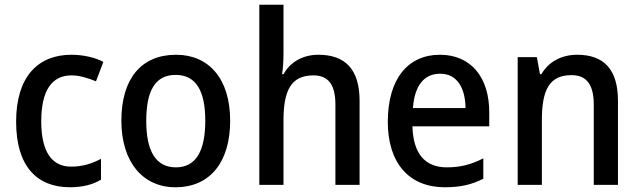

<svg xmlns="http://www.w3.org/2000/svg" viewBox="-20 -780 2698 810"><path d="M275 10C328 10 371 -1 406 -22V-110C369 -90 328 -77 280 -77C197 -77 154 -142 154 -268C154 -396 197 -462 282 -462C316 -462 353 -450 385 -437L416 -519C382 -537 333 -549 281 -549C140 -549 48 -456 48 -267C48 -78 136 10 275 10Z M951 -271C951 -450 859 -549 723 -549C575 -549 492 -447 492 -271C492 -97 582 10 720 10C868 10 951 -98 951 -271ZM597 -270C597 -396 634 -464 721 -464C808 -464 846 -395 846 -271C846 -145 808 -74 722 -74C635 -74 597 -146 597 -270Z M1176 -558V-760H1074V0H1176V-272C1176 -397 1207 -462 1302 -462C1366 -462 1395 -422 1395 -338V0H1497V-355C1497 -487 1437 -549 1323 -549C1261 -549 1206 -521 1176 -467H1170C1174 -491 1176 -523 1176 -558Z M1836 -549C1701 -549 1616 -447 1616 -266C1616 -92 1706 10 1856 10C1923 10 1970 -1 2019 -26V-112C1968 -86 1923 -74 1865 -74C1772 -74 1723 -133 1720 -247H2044V-307C2044 -452 1968 -549 1836 -549ZM1837 -469C1909 -469 1943 -408 1944 -324H1722C1729 -419 1769 -469 1837 -469Z M2415 -549C2351 -549 2295 -521 2264 -467H2258L2245 -539H2164V0H2266V-273C2266 -400 2297 -463 2391 -463C2456 -463 2485 -421 2485 -338V0H2587V-355C2587 -489 2526 -549 2415 -549Z"/></svg>

Font: Noto Sans Myanmar UI SemiCondensed Medium
Style: Regular
Weight: 500
Width: 4
Designer: Monotype Design Team
Foundry: Monotype Imaging Inc.
Version: Version 2.103